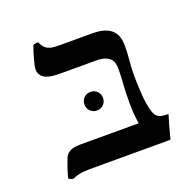

<svg xmlns="http://www.w3.org/2000/svg" viewBox="-106 -660 777 779"><g transform="rotate(-20 282.5 -270.5)"><path d="M137.2 -555.2Q143.6 -541 150.6 -533Q157.7 -524.9 167 -520.8Q176.3 -516.6 188.5 -515.4Q200.7 -514.2 217.3 -514.2H356.9Q388.2 -514.2 408.9 -507.1Q429.7 -500 441.7 -487.5Q453.6 -475.1 458.5 -458Q463.4 -440.9 463.4 -421.4Q463.4 -404.3 462.4 -389.6Q461.4 -375 460.2 -359.9Q459 -344.7 458 -328.6Q457 -312.5 457 -293Q457 -287.6 457.3 -274.4Q457.5 -261.2 458.3 -244.4Q459 -227.5 460.4 -208.5Q461.9 -189.5 464.8 -171.6Q467.8 -153.8 471.9 -139.4Q476.1 -125 482.4 -117.2Q490.2 -107.4 502.2 -104.2Q514.2 -101.1 532.7 -101.1Q534.7 -101.1 534.2 -98.1Q526.4 -73.2 520 -50.8Q513.7 -28.3 507.8 -3.4Q507.3 -1.5 505.9 -0.7Q504.4 0 502.9 0H183.1Q165.5 0 152.1 0.2Q138.7 0.5 127 1.7Q115.2 2.9 104.7 5.9Q94.2 8.8 82.5 14.2Q77.1 13.2 71.8 11.2Q66.4 9.3 63 5.4Q66.9 -11.2 74 -32.5Q81.1 -53.7 89.8 -75.7Q95.2 -89.4 110.8 -98.1Q126.5 -106.9 158.2 -106.9H408.2Q404.3 -133.3 402.8 -156.7Q401.4 -180.2 401.4 -203.1Q401.4 -221.2 402.1 -240.7Q402.8 -260.3 404.1 -278.8Q405.3 -297.4 406 -313.7Q406.7 -330.1 406.7 -341.8Q406.7 -356 403.6 -367.7Q400.4 -379.4 391.8 -387.7Q383.3 -396 369.1 -400.6Q355 -405.3 333 -405.3H182.1Q164.6 -405.3 147.9 -406.7Q131.3 -408.2 118.4 -413.6Q105.5 -418.9 97.7 -429.2Q89.8 -439.5 89.8 -456.5Q89.8 -460.9 91.6 -470.2Q93.3 -479.5 96.7 -491.9Q100.1 -504.4 104.7 -519.8Q109.4 -535.2 115.2 -551.3Q120.1 -553.7 126 -554.7Q131.8 -555.7 137.2 -555.2ZM227.5 -253.4Q227.5 -270.5 239 -282Q250.5 -293.5 267.6 -293.5Q284.7 -293.5 296.1 -282Q307.6 -270.5 307.6 -253.4Q307.6 -236.3 296.1 -224.9Q284.7 -213.4 267.6 -213.4Q250.5 -213.4 239 -224.9Q227.5 -236.3 227.5 -253.4Z"/></g></svg>

Font: Federov2
Style: Regular
Weight: 400
Designer: Olexa M. Volochay | Cyreal.org
Foundry: Olexa M. Volochay | Cyreal.org
Version: Version 1.000